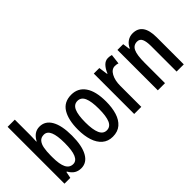

<svg xmlns="http://www.w3.org/2000/svg" viewBox="-49 -1283 1815 1815"><g transform="rotate(-45 858.5 -375.0)"><path d="M158 -551Q158 -535 157 -514.5Q156 -494 155 -469H159Q201 -549 276 -549Q352 -549 393 -477.5Q434 -406 434 -271Q434 -137 393.5 -63.5Q353 10 278 10Q240 10 211 -7.5Q182 -25 159 -65H153L140 0H62V-760H158ZM251 -466Q214 -466 193.5 -442Q173 -418 165.5 -376Q158 -334 158 -280V-258Q158 -163 181 -117.5Q204 -72 252 -72Q294 -72 315 -120.5Q336 -169 336 -272Q336 -368 315.5 -417Q295 -466 251 -466Z M890 -271Q890 -189 870.5 -126Q851 -63 809 -26.5Q767 10 700 10Q638 10 596 -26Q554 -62 533.5 -125.5Q513 -189 513 -271Q513 -401 558.5 -475.5Q604 -550 702 -550Q791 -550 840.5 -479Q890 -408 890 -271ZM611 -270Q611 -173 633 -123Q655 -73 702 -73Q750 -73 771.5 -122Q793 -171 793 -271Q793 -369 771.5 -418Q750 -467 702 -467Q654 -467 632.5 -418Q611 -369 611 -270Z M1193 -550Q1216 -550 1239 -543L1227 -443Q1210 -450 1185 -450Q1142 -450 1115.5 -402Q1089 -354 1089 -280V0H994V-540H1068L1081 -449H1086Q1103 -493 1130 -521.5Q1157 -550 1193 -550Z M1522 -550Q1657 -550 1657 -363V0H1561V-341Q1561 -402 1546.5 -433.5Q1532 -465 1497 -465Q1448 -465 1427 -420.5Q1406 -376 1406 -274V0H1310V-540H1387L1397 -468H1403Q1420 -507 1451.5 -528.5Q1483 -550 1522 -550Z"/></g></svg>

Font: Noto Sans Ethiopic ExtraCondensed Medium
Style: Regular
Weight: 500
Width: 2
Designer: Monotype Design Team
Foundry: Monotype Imaging Inc.
Version: Version 2.102; ttfautohint (v1.8.4.7-5d5b)